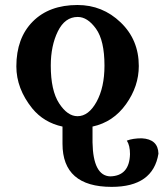

<svg xmlns="http://www.w3.org/2000/svg" viewBox="-20 -498 668 768"><path d="M291 -430.2Q239.7 -430.2 211.4 -372.6Q183.1 -314.9 183.1 -235.4Q183.1 -135.7 216.6 -84.5Q250 -33.2 290 -33.2Q334.5 -33.2 366.2 -90.8Q397.9 -148.4 397.9 -235.4Q397.9 -335.9 364 -383.1Q330.1 -430.2 291 -430.2ZM290 -478Q390.1 -478 462.6 -408.4Q535.2 -338.9 535.2 -233.9Q535.2 -152.8 484.1 -81.3Q433.1 -9.8 350.1 8.3V71.8Q352.5 205.1 420.9 207.5Q497.6 205.6 500 118.7Q500 83.5 487.3 64.5Q511.2 55.2 546.9 55.2Q612.3 58.6 613.8 116.7Q592.3 249.5 426.8 249.5Q230 249.5 230 77.1V8.3Q155.3 -7.8 108.9 -64.5Q45.4 -143.6 45.4 -232.4Q45.4 -345.7 111.1 -411.9Q176.8 -478 290 -478Z"/></svg>

Font: Kelvinch
Style: Bold
Weight: 700
Designer: Paul James Miller
Foundry: High-Logic / Made with FontCreator
Version: Version 3.501;March 28, 2021;FontCreator 13.0.0.2683 64-bit